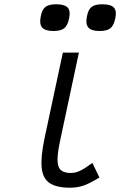

<svg xmlns="http://www.w3.org/2000/svg" viewBox="-20 -864 640 898"><path d="M308 14Q245 14 212.5 -7.5Q180 -29 175 -79.5Q170 -130 188 -216L274 -618H349L262 -210Q249 -150 249 -116.5Q249 -83 264 -69Q279 -55 310 -55Q333 -55 355 -65.5Q377 -76 412 -102L445 -34Q400 -6 370.5 4Q341 14 308 14ZM446 -719Q407 -719 393 -735.5Q379 -752 387 -789Q393 -820 409 -832Q425 -844 459 -844Q499 -844 513 -828Q527 -812 519 -777Q512 -744 496 -731.5Q480 -719 446 -719ZM230 -719Q191 -719 177 -735.5Q163 -752 171 -789Q177 -820 193 -832Q209 -844 243 -844Q283 -844 297 -828Q311 -812 303 -777Q296 -744 280 -731.5Q264 -719 230 -719Z"/></svg>

Font: Victor Mono
Style: Italic
Weight: 400
Italic angle: -12°
Monospace: yes
Designer: Rune Bjørnerås
Version: Version 1.561;gftools[0.9.30]